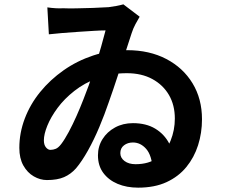

<svg xmlns="http://www.w3.org/2000/svg" viewBox="-20 -808 1040 884"><path d="M198 -774Q219 -771 238 -770Q257 -769 270 -770Q290 -769 328 -769.5Q366 -770 408 -771.5Q450 -773 480 -775Q497 -777 515.5 -780.5Q534 -784 548 -788L623 -731Q614 -716 603.5 -696.5Q593 -677 586 -655Q576 -624 559 -572Q542 -520 522 -458.5Q502 -397 481 -338Q462 -282 437.5 -223.5Q413 -165 385 -115Q357 -65 330 -33Q306 -6 275 7.5Q244 21 196 21Q165 21 135.5 4Q106 -13 87.5 -46Q69 -79 69 -127Q69 -196 94 -262Q119 -328 165 -384.5Q211 -441 273 -484.5Q335 -528 409 -552.5Q483 -577 565 -577Q668 -577 745.5 -536.5Q823 -496 866.5 -424.5Q910 -353 910 -259Q910 -196 892 -139.5Q874 -83 838 -39Q802 5 747 30.5Q692 56 616 56Q563 56 521.5 38.5Q480 21 455.5 -12Q431 -45 431 -93Q431 -134 452 -167.5Q473 -201 509.5 -221Q546 -241 592 -241Q653 -241 695 -215.5Q737 -190 759.5 -146.5Q782 -103 784 -49L683 -28Q679 -93 653 -122.5Q627 -152 592 -152Q568 -152 551 -139Q534 -126 534 -103Q534 -81 553.5 -66.5Q573 -52 604 -52Q666 -52 706 -82Q746 -112 765.5 -160.5Q785 -209 785 -262Q785 -324 758 -370.5Q731 -417 681.5 -444Q632 -471 564 -471Q490 -471 429.5 -448.5Q369 -426 322.5 -389.5Q276 -353 245 -311Q214 -269 198 -229.5Q182 -190 182 -162Q182 -141 191.5 -129.5Q201 -118 212 -118Q225 -118 237 -123Q249 -128 262 -145Q278 -166 296.5 -200.5Q315 -235 332.5 -274.5Q350 -314 364.5 -351.5Q379 -389 389 -416Q404 -460 419 -506Q434 -552 446 -594.5Q458 -637 466 -668Q445 -668 412.5 -666Q380 -664 341.5 -661.5Q303 -659 267 -656Q231 -653 205 -650Z"/></svg>

Font: Farlight84_Sys_V01
Style: Bold
Weight: 700
Designer: Monotype Design Team, Nadine Chahine and Nizar Qandah
Foundry: Monotype Imaging Inc.
Version: Version 2.004;October 31, 2024;FontCreator 14.0.0.2814 64-bi